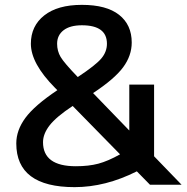

<svg xmlns="http://www.w3.org/2000/svg" viewBox="-20 -760 769 790"><path d="M279 -324Q211 -279 184 -244Q157 -209 157 -175Q157 -76 292 -76Q345 -76 384.5 -86.5Q424 -97 474 -125ZM363 -377 512 -223V-412H614V-117L727 0H597L543 -55Q414 10 287 10Q47 10 47 -170Q47 -224 84.5 -275Q122 -326 216 -389L206 -399Q107 -499 107 -580Q107 -653 162 -696.5Q217 -740 317 -740Q418 -740 470 -699Q522 -658 522 -585Q522 -531 486.5 -483Q451 -435 363 -377ZM300 -443Q374 -492 397 -519.5Q420 -547 420 -580Q420 -656 317 -656Q268 -656 241.5 -635.5Q215 -615 215 -580Q215 -550 229.5 -525.5Q244 -501 300 -443Z"/></svg>

Font: Mplus 1p Medium
Style: Regular
Weight: 500
Version: Version 1.061